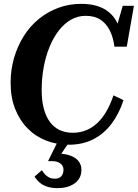

<svg xmlns="http://www.w3.org/2000/svg" viewBox="-20 -740 714 995"><path d="M358 -52Q395 -52 427.5 -65.5Q460 -79 486 -104Q512 -129 532.5 -165Q553 -201 568 -246L620 -221Q597 -150 557.5 -98Q518 -46 463 -18Q408 10 337 10Q274 10 219 -11.5Q164 -33 123 -74.5Q82 -116 58.5 -175.5Q35 -235 35 -311Q35 -379 53 -440.5Q71 -502 103.5 -553.5Q136 -605 181.5 -642Q227 -679 282.5 -699.5Q338 -720 401 -720Q447 -720 482 -709.5Q517 -699 542.5 -678.5Q568 -658 584.5 -628Q601 -598 609 -558L574 -563L616 -710H674L637 -498H573Q567 -546 549 -582Q531 -618 500.5 -638Q470 -658 424 -658Q383 -658 348 -638Q313 -618 285 -582Q257 -546 237 -497.5Q217 -449 206.5 -392Q196 -335 196 -273Q196 -220 206.5 -179Q217 -138 237.5 -109.5Q258 -81 288 -66.5Q318 -52 358 -52ZM278 235Q248 235 225 227.5Q202 220 186 206.5Q170 193 159 175L197 142Q204 154 213.5 164Q223 174 235.5 180Q248 186 264 186Q287 186 298 173Q309 160 309 140Q309 128 303 118Q297 108 283.5 101.5Q270 95 248 95H229L280 -8L339 -4L287 72L284 56Q321 57 347.5 67.5Q374 78 388 96.5Q402 115 402 140Q402 170 386.5 191Q371 212 343 223.5Q315 235 278 235Z"/></svg>

Font: Roboto Serif 72pt SemiCondensed SemiBold
Style: Italic
Weight: 600
Width: 4
Italic angle: -10°
Designer: Greg Gazdowicz
Foundry: Commercial Type
Version: Version 1.008